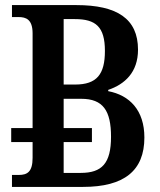

<svg xmlns="http://www.w3.org/2000/svg" viewBox="-20 -734 627 754"><path d="M547 -194C547 -301 489 -360 405 -376V-381C470 -403 522 -450 522 -539C522 -661 439 -714 280 -714H27V-667H53C82 -667 108 -658 108 -603V-231H24V-176H108V-114C108 -59 87 -47 54 -47H27V0H306C468 0 547 -64 547 -194ZM230 -402V-659H274C356 -659 392 -629 392 -534C392 -442 360 -402 275 -402ZM230 -55V-176H341V-231H230V-346H299C385 -346 416 -299 416 -197C416 -92 380 -55 297 -55Z"/></svg>

Font: Noto Serif Condensed Semi
Style: Regular
Weight: 600
Width: 3
Designer: Monotype Design Team
Foundry: Monotype Imaging Inc.
Version: Version 1.002